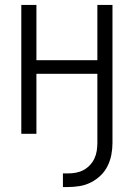

<svg xmlns="http://www.w3.org/2000/svg" viewBox="-20 -540 540 775"><path d="M234 215V160H254Q271 160 287 157Q303 154 317 146.5Q331 139 342.5 127Q354 115 361 100Q368 85 370.5 69Q373 53 373 37V-242H127V0H66V-520H127V-297H373V-520H434V37Q434 61 429.5 84.5Q425 108 414.5 129.5Q404 151 386.5 168Q369 185 347.5 196Q326 207 302 211Q278 215 254 215Z"/></svg>

Font: Iosevka Term Curly Light
Style: Regular
Weight: 300
Designer: Belleve Invis
Foundry: Belleve Invis
Version: Version 32.3.0